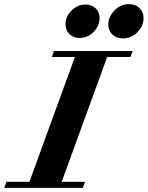

<svg xmlns="http://www.w3.org/2000/svg" viewBox="-81 -910 715 930"><path d="M514.2 -724.1Q482.9 -724.1 463.1 -743.2Q443.4 -762.2 443.4 -791.5Q443.4 -828.1 473.1 -859.1Q502.9 -890.1 543.5 -890.1Q574.7 -890.1 594.5 -871.1Q614.3 -852.1 614.3 -821.8Q614.3 -784.7 585.2 -754.4Q556.2 -724.1 514.2 -724.1ZM303.7 -726.1Q274.4 -726.1 255.4 -744.9Q236.3 -763.7 236.3 -793Q236.3 -830.1 265.9 -859.1Q295.4 -888.2 332 -888.2Q362.8 -888.2 382.1 -869.9Q401.4 -851.6 401.4 -822.8Q401.4 -786.1 373 -756.1Q344.7 -726.1 303.7 -726.1ZM-60.5 0 -49.8 -29.3H61.5L281.7 -633.8H169.9L180.7 -663.1H561.5L550.8 -633.8H438L217.8 -29.3H331.1L320.3 0Z"/></svg>

Font: Elstob ExtraBold
Style: Italic
Weight: 800
Italic angle: -20°
Designer: Peter S. Baker
Version: Version 1.015